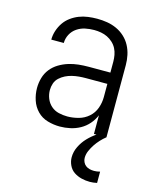

<svg xmlns="http://www.w3.org/2000/svg" viewBox="-113 -604 726 904"><g transform="rotate(15 250.0 -152.5)"><path d="M208 8Q178 8 148.5 -0.5Q119 -9 98 -30.5Q77 -52 67.5 -81Q58 -110 58 -140Q58 -165 65 -189.5Q72 -214 87.5 -233.5Q103 -253 124.5 -266Q146 -279 170 -286.5Q194 -294 218.5 -296.5Q243 -299 268 -299H373V-352Q373 -368 370 -384.5Q367 -401 359.5 -415.5Q352 -430 339.5 -441.5Q327 -453 312.5 -460Q298 -467 281.5 -470Q265 -473 248 -473Q226 -473 204.5 -468.5Q183 -464 164.5 -451.5Q146 -439 135.5 -419Q125 -399 125 -377H64Q64 -399 71 -420.5Q78 -442 90.5 -460.5Q103 -479 121.5 -492.5Q140 -506 160.5 -514Q181 -522 203.5 -525Q226 -528 248 -528Q273 -528 297 -524Q321 -520 343 -510Q365 -500 383 -483.5Q401 -467 412.5 -445.5Q424 -424 429 -400Q434 -376 434 -352V0H373V-91Q363 -67 346 -47.5Q329 -28 306.5 -15.5Q284 -3 258.5 2.5Q233 8 208 8ZM230 -47Q257 -47 284.5 -54.5Q312 -62 333 -80.5Q354 -99 363.5 -125.5Q373 -152 373 -180V-244H268Q252 -244 235 -242.5Q218 -241 201.5 -237Q185 -233 170 -225.5Q155 -218 142.5 -206.5Q130 -195 124.5 -179Q119 -163 119 -146Q119 -125 127 -105Q135 -85 151 -71Q167 -57 188 -52Q209 -47 230 -47ZM412 223Q391 223 371 218Q351 213 334.5 202Q318 191 309 172Q300 153 300 133Q300 106 312.5 80.5Q325 55 344 35Q363 15 386 -0.5Q409 -16 434 -28V0Q420 11 407.5 24.5Q395 38 385 53Q375 68 367.5 85Q360 102 360 120Q360 130 364.5 140Q369 150 377.5 156.5Q386 163 396.5 165.5Q407 168 418 168Q425 168 432 167Q439 166 447 164V219Q438 221 429 222Q420 223 412 223Z"/></g></svg>

Font: Iosevka Curly Light
Style: Regular
Weight: 300
Monospace: yes
Designer: Belleve Invis
Foundry: Belleve Invis
Version: Version 22.1.2; ttfautohint (v1.8.4)